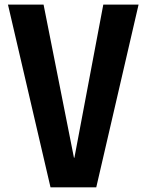

<svg xmlns="http://www.w3.org/2000/svg" viewBox="-20 -804 629 824"><path d="M196.8 0H393.1L574.7 -784.2H423.3L299.3 -127H297.4L167 -784.2H14.2Z"/></svg>

Font: Decalotype SemiBold
Style: Regular
Weight: 600
Designer: Alfredo Marco Pradil
Foundry: Alfredo Marco Pradil
Version: Version 1.0